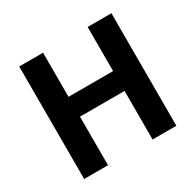

<svg xmlns="http://www.w3.org/2000/svg" viewBox="-155 -885 1074 1055"><g transform="rotate(-30 382.5 -357.0)"><path d="M674.8 0H523.9V-308.1H241.2V0H89.8V-713.9H241.2V-434.1H523.9V-713.9H674.8Z"/></g></svg>

Font: OpenSans-Bold
Style: Bold
Weight: 700
Foundry: Ascender Corporation
Version: Version 1.10